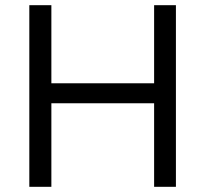

<svg xmlns="http://www.w3.org/2000/svg" viewBox="-20 -720 791 740"><path d="M574 0H658V-700H574V-399H178V-700H93V0H178V-322H574Z"/></svg>

Font: HB Figtree Prototype
Style: Regular
Weight: 400
Designer: Alfredo Marco Pradil
Foundry: Hanken Design Co.®
Version: Version 1.002;Glyphs 3.2 (3228)